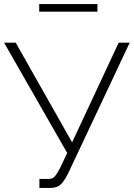

<svg xmlns="http://www.w3.org/2000/svg" viewBox="-20 -919 655 940"><path d="M173 1V-43H218Q238 -43 249 -56Q260 -69 274 -96L309 -170L0 -710H57L333 -222L561 -710H615L314 -71Q295 -33 277.5 -16Q260 1 227 1ZM172 -862V-899H457V-862Z"/></svg>

Font: Raleway Light
Style: Regular
Weight: 300
Designer: Matt McInerney, Pablo Impallari, Rodrigo Fuenzalida
Foundry: Matt McInerney, Pablo Impallari, Rodrigo Fuenzalida
Version: Version 4.026